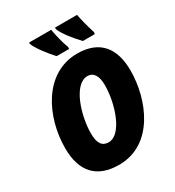

<svg xmlns="http://www.w3.org/2000/svg" viewBox="-220 -1063 1096 1202"><g transform="rotate(-30 328.5 -462.5)"><path d="M475 -775H561L563 -788C543 -850 531 -902 525 -935H366L365 -925C380 -884 431 -820 475 -775ZM285 -775H375L376 -788C358 -836 345 -893 338 -935H179L178 -925C193 -886 246 -817 285 -775ZM285 10C535 10 641 -260 641 -466C641 -629 565 -725 404 -725C164 -725 43 -473 43 -249C43 -82 122 10 285 10ZM299 -145C253 -145 229 -174 229 -249C229 -378 290 -571 389 -571C432 -571 456 -535 456 -468C456 -330 392 -145 299 -145Z"/></g></svg>

Font: Noto Sans UI SemiCondensed Black
Style: Italic
Weight: 900
Width: 4
Italic angle: -372°
Designer: Monotype Design Team
Foundry: Monotype Imaging Inc.
Version: Version 1.901